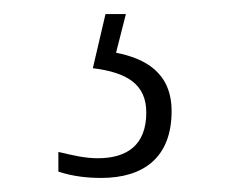

<svg xmlns="http://www.w3.org/2000/svg" viewBox="-20 -29 344 273"><path d="M124 224C184 224 224 195 224 129C224 74 186 54 145 46L159 -9H130L112 68C161 74 188 91 188 131C188 177 161 196 119 196C101 196 84 192 63 187V215C84 222 105 224 124 224Z"/></svg>

Font: Noto Serif Hebrew SemiCondensed ExtraLight
Style: Regular
Weight: 200
Width: 4
Designer: Monotype Design Team
Foundry: Monotype Imaging Inc.
Version: Version 2.004